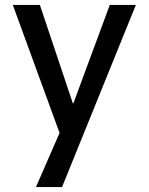

<svg xmlns="http://www.w3.org/2000/svg" viewBox="-20 -540 604 780"><path d="M276 -120H278L426 -520H532L232 220H126L222 0L32 -520H142Z"/></svg>

Font: Mplus 1p Medium
Style: Regular
Weight: 500
Version: Version 1.061